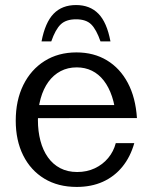

<svg xmlns="http://www.w3.org/2000/svg" viewBox="-20 -718 597 754"><path d="M281.2 16.1Q207.9 16.1 154.2 -16.4Q100.4 -49 71.1 -107.7Q41.8 -166.4 41.8 -244.1Q41.8 -323.7 71.5 -384.1Q101.3 -444.5 154.9 -478.3Q208.6 -512.2 280.2 -512.2Q348.4 -512.2 399.8 -481.1Q451.3 -450.1 481.9 -392.5Q512.5 -335 517.8 -254.4H435.8Q432.3 -301.9 419.9 -338.9Q407.5 -375.9 387.6 -401.5Q367.8 -427 341 -440.2Q314.1 -453.4 281.2 -453.4Q246.1 -453.4 218 -438.6Q189.9 -423.8 170.1 -396.6Q150.3 -369.3 139.6 -331.2Q128.9 -293 128.9 -246.5Q128.9 -202.5 138.8 -165Q148.7 -127.6 168.2 -100.2Q187.6 -72.8 216.5 -57.6Q245.4 -42.5 283.2 -42.5Q321.1 -42.5 352.2 -57.1Q383.3 -71.7 404.7 -97.3Q426.1 -123 434.7 -156H507.4Q491.9 -101.5 460.5 -63.1Q429.1 -24.6 383.9 -4.2Q338.7 16.1 281.2 16.1ZM108.6 -254.1 97.2 -305.4H495.4L496.6 -254.4ZM278.7 -698.2Q223.6 -698.2 190.4 -663.9Q157.3 -629.6 143.1 -555.3H181.3Q197.8 -602.7 218.6 -622.4Q239.5 -642.2 278.7 -642.2Q318.2 -642.2 338.3 -622.1Q358.5 -602 374.7 -555.3H413.8Q399.8 -630.3 366.4 -664.2Q333.1 -698.2 278.7 -698.2Z"/></svg>

Font: Russolo 10pt ExtraLight
Style: Regular
Weight: 200
Designer: Micah Stupak-Hahn
Version: Version 1.000